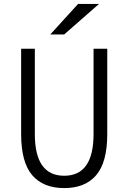

<svg xmlns="http://www.w3.org/2000/svg" viewBox="-20 -949 656 981"><path d="M88 -264V-700H158V-264Q158 -51 308 -51Q458 -51 458 -264V-700H528V-264Q528 -120 471.5 -54Q415 12 308 12Q201 12 144.5 -54Q88 -120 88 -264ZM379 -929H486L308 -773H237Z"/></svg>

Font: Overpass Mono Light
Style: Regular
Weight: 300
Monospace: yes
Designer: Delve Withrington, Dave Bailey
Foundry: Delve Fonts
Version: Version 1.000;DELV;Overpass